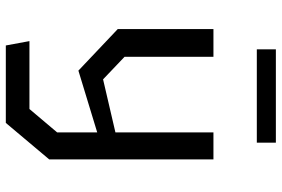

<svg xmlns="http://www.w3.org/2000/svg" viewBox="-174 -594 968 660"><g transform="rotate(90 310.0 -264.0)"><path d="M121.3 118.8H354.7L435.2 23.5V-137.7V-158.8V-513.7H528V50.8L402.5 200H136.3ZM80 -184.7V-513.7H175.2V-208.2L252.8 -134.3L487.7 -189V-130.2L222.8 -49.5ZM149.5 -728.3H470.5V-662.8H149.5Z"/></g></svg>

Font: Monaspace Krypton Var
Style: Regular
Weight: 400
Designer: Riley Cran and the Lettermatic Team
Version: Version 1.101 (Monaspace Krypton Var)